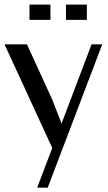

<svg xmlns="http://www.w3.org/2000/svg" viewBox="-25 -657 480 853"><path d="M207.5 -0.5 207 0 -4.9 -460H94.7L207 -214.8L248.5 -108.4L381.8 -460H429.2L187 176.8H140.1ZM199.2 -568.8H106V-636.7H199.2ZM360.8 -568.8H268.1V-636.7H360.8Z"/></svg>

Font: Federo
Style: Regular
Weight: 400
Designer: Olexa M. Volochay | Cyreal.org
Foundry: Olexa M. Volochay | Cyreal.org
Version: Version 1.000